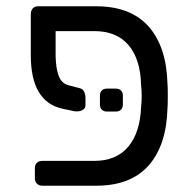

<svg xmlns="http://www.w3.org/2000/svg" viewBox="-20 -591 609 611"><path d="M78 0ZM157 -412Q158 -372 167 -349Q176 -326 197 -320L235 -310Q243 -308 247.5 -299.5Q252 -291 252 -279V-256Q252 -245 241 -240Q230 -235 217 -237L179 -245Q78 -267 78 -415V-548Q79 -559 85 -565Q91 -571 101 -571H286Q396 -571 453 -506.5Q510 -442 513 -324Q514 -314 514 -286Q514 -257 513 -247Q510 -129 453 -64.5Q396 0 286 0H114Q104 0 97.5 -6.5Q91 -13 91 -23V-56Q91 -67 97.5 -73Q104 -79 114 -79H280Q350 -79 388 -124Q426 -169 429 -251Q431 -271 431 -286Q431 -300 429 -320Q427 -403 389 -447.5Q351 -492 280 -492H157ZM298 -258V-287Q298 -297 304 -303Q310 -309 320 -309H349Q359 -309 365 -303Q371 -297 371 -287V-258Q371 -248 365 -242Q359 -236 349 -236H320Q310 -236 304 -242Q298 -248 298 -258Z"/></svg>

Font: Hezaedrus
Style: Regular
Weight: 400
Designer: Hubert & Fischer
Foundry: Hubert & Fischer
Version: Version 1.10;September 3, 2019;FontCreator 11.5.0.2425 64-bi